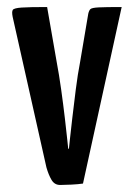

<svg xmlns="http://www.w3.org/2000/svg" viewBox="-20 -520 380 546"><path d="M151 6Q135 6 126.5 -8.5Q118 -23 112 -44L16 -472Q13 -487 16.5 -492Q20 -497 41.5 -498.5Q63 -500 114 -500L141 -345Q148 -308 154 -265Q160 -222 164.5 -183.5Q169 -145 171.5 -121Q174 -97 174 -97H176Q176 -97 178.5 -121Q181 -145 185.5 -183.5Q190 -222 195.5 -265.5Q201 -309 208 -345L231 -481Q233 -490 237 -494Q241 -498 261 -499Q281 -500 326 -500L216 2Q203 4 183 5Q163 6 151 6Z"/></svg>

Font: Yanone Kaffeesatz Medium
Style: Regular
Weight: 500
Designer: Yanone (Cyrillic: Daniel Pouzeot, Huerta Tipografica, and Cyreal)
Foundry: Yanone
Version: Version 2.003